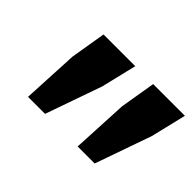

<svg xmlns="http://www.w3.org/2000/svg" viewBox="-76 -872 766 766"><g transform="rotate(45 307.0 -489.5)"><path d="M118 -295 130 -534 155 -684H334L298 -534L214 -295ZM398 -295 410 -534 435 -684H614L578 -534L494 -295Z"/></g></svg>

Font: TypoPRO Source Code Pro
Style: Italic
Weight: 900
Italic angle: -11°
Monospace: yes
Designer: Paul D. Hunt, Teo Tuominen
Foundry: Adobe Systems Incorporated
Version: Version 1.030;PS 1.0;hotconv 1.0.84;makeotf.lib2.5.63406